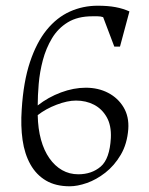

<svg xmlns="http://www.w3.org/2000/svg" viewBox="-20 -642 522 672"><path d="M224 10Q175 10 141 -10Q107 -30 86.5 -66.5Q66 -103 59 -152Q52 -201 56 -259Q62 -356 85 -425Q108 -494 143.5 -537.5Q179 -581 224.5 -601.5Q270 -622 322 -622Q358 -622 384.5 -617Q411 -612 433 -602L400 -479H380L341 -582Q332 -585 321.5 -585Q311 -585 303 -585Q252 -585 217.5 -564Q183 -543 162 -508Q141 -473 130 -431.5Q119 -390 115.5 -348.5Q112 -307 112 -273Q149 -302 193.5 -318.5Q238 -335 280 -335Q324 -335 358.5 -317Q393 -299 412.5 -266.5Q432 -234 429 -190Q425 -138 402.5 -100Q380 -62 348.5 -37.5Q317 -13 284 -1.5Q251 10 224 10ZM254 -32Q301 -32 332.5 -59Q364 -86 368 -159Q370 -203 353.5 -232Q337 -261 309 -275.5Q281 -290 246 -290Q216 -290 178 -275.5Q140 -261 112 -239Q113 -191 123.5 -153Q134 -115 153 -88Q172 -61 197.5 -46.5Q223 -32 254 -32Z"/></svg>

Font: Ancizar Serif Light
Style: Italic
Weight: 300
Italic angle: -4°
Designer: Cesar Puertas, Viviana Monsalve, Julian Moncada, Julian Prieto, Jose Castro, Felipe Aragon, Mariel Hernandez, Sara Alarc
Version: Version 8.100